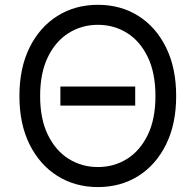

<svg xmlns="http://www.w3.org/2000/svg" viewBox="-20 -757 802 787"><path d="M534.2 -402.3V-324.2H227.5V-402.3ZM381.3 9.8Q288.6 9.8 215.8 -35.6Q143.1 -81.1 101.3 -164.8Q59.6 -248.5 59.6 -363.3Q59.6 -478.5 101.3 -562.5Q143.1 -646.5 215.8 -691.9Q288.6 -737.3 381.3 -737.3Q474.6 -737.3 546.9 -691.9Q619.1 -646.5 660.6 -562.5Q702.1 -478.5 702.1 -363.3Q702.1 -248.5 660.6 -164.8Q619.1 -81.1 546.9 -35.6Q474.6 9.8 381.3 9.8ZM381.3 -72.3Q447.3 -72.3 500.7 -105.7Q554.2 -139.2 585.7 -204.1Q617.2 -269 617.2 -363.3Q617.2 -458 585.7 -523.2Q554.2 -588.4 500.7 -621.8Q447.3 -655.3 381.3 -655.3Q315.4 -655.3 261.7 -621.8Q208 -588.4 176.3 -523.2Q144.5 -458 144.5 -363.3Q144.5 -269 176.3 -204.1Q208 -139.2 261.7 -105.7Q315.4 -72.3 381.3 -72.3Z"/></svg>

Font: Inter
Style: Regular
Weight: 400
Designer: Rasmus Andersson
Foundry: rsms
Version: Version 4.000;git-8c9346024